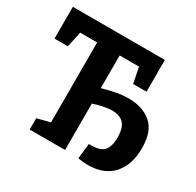

<svg xmlns="http://www.w3.org/2000/svg" viewBox="-154 -876 1077 1057"><g transform="rotate(30 384.5 -347.5)"><path d="M526 9Q495 9 463 3L474 -94Q541 -91 567 -117Q593 -143 593 -202Q593 -266 567.5 -292Q542 -318 494 -318Q470 -318 440.5 -312Q411 -306 377 -295V0H152V-72L234 -93V-601H126L105 -502H20V-704H605V-502H520L500 -601H377V-393Q421 -406 462 -413.5Q503 -421 539 -421Q628 -421 683.5 -374Q739 -327 739 -220Q739 -114 684 -52.5Q629 9 526 9Z"/></g></svg>

Font: Bitter
Style: Bold
Weight: 700
Designer: Sol Matas, and Bitter project Authors
Foundry: Sol Matas
Version: Version 2.001